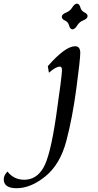

<svg xmlns="http://www.w3.org/2000/svg" viewBox="-198 -728 530 1040"><path d="M-108.4 291.5Q-177.7 291.5 -177.7 243.2Q-177.7 222.2 -157.7 201.2Q-123 245.6 -66.4 245.6Q-2 245.6 36.1 182.4Q74.2 119.1 106 -99.1Q137.7 -317.4 137.7 -349.1Q137.7 -367.2 126 -367.2Q104.5 -367.2 66.9 -334L61 -369.6Q155.3 -477.5 209 -477.5Q236.8 -477.5 236.8 -441.4Q236.8 -408.2 215.6 -248.8Q194.3 -89.4 161.1 36.1Q127.9 161.6 48.6 226.6Q-30.8 291.5 -108.4 291.5ZM194.3 -568.8Q181.2 -570.3 176.3 -589.6Q171.4 -608.9 154.1 -616.7Q136.7 -624.5 136.7 -636.7Q136.7 -650.9 161.6 -660.6Q182.1 -668.9 193.6 -688Q205.1 -707 218.8 -708.5Q232.4 -707 237.3 -688Q242.2 -668.9 259.3 -660.9Q276.4 -652.8 276.4 -641.1Q276.4 -626.5 252 -617.2Q231.4 -608.9 220 -589.6Q208.5 -570.3 194.3 -568.8Z"/></svg>

Font: Kelvinch
Style: Italic
Weight: 400
Italic angle: -10°
Designer: Paul James Miller
Foundry: High-Logic / Made with FontCreator
Version: Version 3.40;July 22, 2017;FontCreator 11.0.0.2388 64-bit